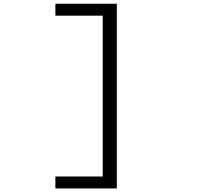

<svg xmlns="http://www.w3.org/2000/svg" viewBox="-20 -824 1126 1047"><path d="M617 203.5H282V138.5H540V-738.5H282V-803.5H617Z"/></svg>

Font: Trispace Expanded Light
Style: Regular
Weight: 300
Width: 7
Designer: Tyler Finck
Foundry: Etcetera Type Company
Version: Version 1.210; ttfautohint (v1.8.3)